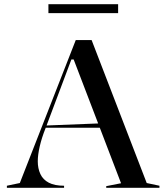

<svg xmlns="http://www.w3.org/2000/svg" viewBox="-20 -900 797 920"><path d="M13 0V-10L75 -23L343 -708H419L683 -23L744 -10V0H489V-8L560 -22L333 -615H322L198 -285Q180 -240 170.5 -199Q161 -158 161 -127Q161 -93 173.5 -66Q186 -39 214 -24.5Q242 -10 287 -10V0ZM185 -288V-298L464 -309V-288ZM212 -837V-880H546V-837Z"/></svg>

Font: Kalnia
Style: Regular
Weight: 400
Designer: Frida Medrano
Foundry: Frida Medrano
Version: Version 1.105